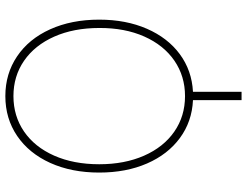

<svg xmlns="http://www.w3.org/2000/svg" viewBox="-126 -632 954 743"><g transform="rotate(-90 351.5 -260.0)"><path d="M368.2 9.3V197.3H335.9V9.3Q252.9 5.4 189.5 -41.3Q126 -87.9 90.8 -168.7Q55.7 -249.5 55.7 -353.5Q55.7 -460.4 93 -543Q130.4 -625.5 197.5 -671.1Q264.6 -716.8 351.6 -716.8Q438 -716.8 505.4 -671.4Q572.8 -626 610.1 -543.5Q647.5 -460.9 647.5 -353.5Q647.5 -250 612.3 -169.2Q577.1 -88.4 513.9 -41.7Q450.7 4.9 368.2 9.3ZM351.6 -685.5Q274.4 -685.5 214.6 -644.5Q154.8 -603.5 121.3 -528.1Q87.9 -452.6 87.9 -353.5Q87.9 -255.4 121.1 -179.9Q154.3 -104.5 214.1 -63Q273.9 -21.5 351.6 -21.5Q428.7 -21.5 488.8 -62.7Q548.8 -104 582.3 -179.4Q615.7 -254.9 615.2 -353.5Q615.2 -452.1 581.8 -527.6Q548.3 -603 488.5 -644.3Q428.7 -685.5 351.6 -685.5Z"/></g></svg>

Font: Pretendard JP Thin
Style: Regular
Weight: 100
Designer: Base glyphs from Inter by Rasmus Andersson; Hangeul glyphs from Noto Sans CJK(Source Han Sans) by Jang Soo-young and Kan
Foundry: Kil Hyung-jin
Version: Version 1.309